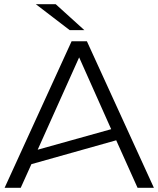

<svg xmlns="http://www.w3.org/2000/svg" viewBox="-20 -897 757 917"><path d="M313 -753H383L246 -877H151ZM79 0 130 -113 535 -227 637 0H715L395 -700H322L2 0ZM358 -623 511 -280 160 -182Z"/></svg>

Font: Talent
Style: Regular
Weight: 400
Designer: Mike Powis
Version: Version 1.001;hotconv 1.0.109;makeotfexe 2.5.65596